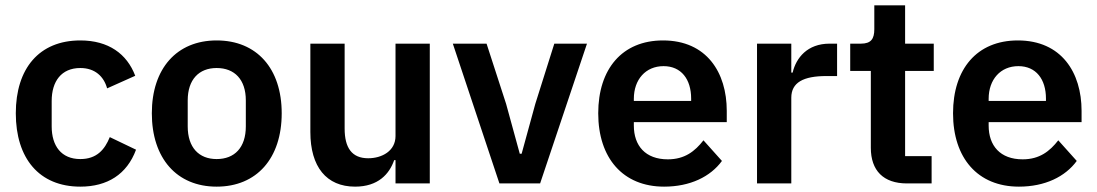

<svg xmlns="http://www.w3.org/2000/svg" viewBox="-20 -685 4098 717"><path d="M280 12C381 12 454 -34 488 -126L390 -173C371 -126 341 -91 280 -91C209 -91 173 -140 173 -213V-308C173 -381 209 -431 280 -431C335 -431 368 -399 380 -355L485 -402C454 -484 385 -534 280 -534C126 -534 39 -429 39 -262C39 -94 126 12 280 12Z M789 12C939 12 1032 -94 1032 -262C1032 -429 939 -534 789 -534C640 -534 547 -429 547 -262C547 -94 640 12 789 12ZM789 -91C723 -91 681 -134 681 -213V-310C681 -388 723 -431 789 -431C856 -431 898 -388 898 -310V-213C898 -134 856 -91 789 -91Z M1457 0H1585V-522H1457V-177C1457 -121 1406 -94 1355 -94C1294 -94 1267 -133 1267 -205V-522H1139V-192C1139 -62 1199 12 1306 12C1392 12 1434 -35 1452 -87H1457Z M1997 0 2172 -522H2050L1979 -297L1928 -111H1921L1870 -297L1797 -522H1671L1845 0Z M2460 12C2557 12 2633 -25 2676 -84L2607 -161C2575 -120 2537 -90 2474 -90C2390 -90 2347 -141 2347 -216V-229H2694V-271C2694 -414 2619 -534 2456 -534C2303 -534 2214 -427 2214 -262C2214 -95 2306 12 2460 12ZM2458 -438C2524 -438 2561 -389 2561 -317V-308H2347V-316C2347 -388 2391 -438 2458 -438Z M2935 0V-320C2935 -377 2980 -401 3066 -401H3106V-522H3078C2995 -522 2953 -469 2940 -414H2935V-522H2807V0Z M3367 0H3459V-102H3360V-420H3467V-522H3360V-665H3245V-576C3245 -540 3233 -522 3195 -522H3155V-420H3232V-133C3232 -48 3279 0 3367 0Z M3785 12C3882 12 3958 -25 4001 -84L3932 -161C3900 -120 3862 -90 3799 -90C3715 -90 3672 -141 3672 -216V-229H4019V-271C4019 -414 3944 -534 3781 -534C3628 -534 3539 -427 3539 -262C3539 -95 3631 12 3785 12ZM3783 -438C3849 -438 3886 -389 3886 -317V-308H3672V-316C3672 -388 3716 -438 3783 -438Z"/></svg>

Font: IBM Plex Thai Looped SemiBold
Style: Regular
Weight: 600
Designer: Mike Abbink, Paul van der Laan, Pieter van Rosmalen, Ben Mitchell, Mark Frömberg
Foundry: Bold Monday
Version: Version 1.0